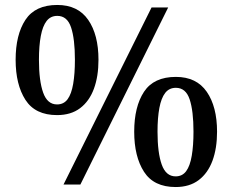

<svg xmlns="http://www.w3.org/2000/svg" viewBox="-20 -744 938 774"><path d="M236 0 591 -714H658L304 0ZM210 -280Q122 -280 82.5 -341.5Q43 -403 43 -503Q43 -604 82.5 -664Q122 -724 211 -724Q294 -724 335.5 -664Q377 -604 377 -503Q377 -436 358.5 -386Q340 -336 303 -308Q266 -280 210 -280ZM210 -323Q237 -323 252.5 -344Q268 -365 275 -406Q282 -447 282 -503Q282 -587 266.5 -633.5Q251 -680 211 -680Q184 -680 168 -659.5Q152 -639 144.5 -599Q137 -559 137 -503Q137 -418 154 -370.5Q171 -323 210 -323ZM688 10Q600 10 560.5 -51.5Q521 -113 521 -213Q521 -314 560.5 -374Q600 -434 689 -434Q772 -434 813.5 -374Q855 -314 855 -213Q855 -146 836.5 -96Q818 -46 781 -18Q744 10 688 10ZM688 -33Q715 -33 730.5 -54Q746 -75 753 -116Q760 -157 760 -213Q760 -297 744.5 -343.5Q729 -390 689 -390Q662 -390 646 -369.5Q630 -349 622.5 -309Q615 -269 615 -213Q615 -128 632 -80.5Q649 -33 688 -33Z"/></svg>

Font: ET Text
Style: Regular
Weight: 470
Designer: Monotype Design Team
Foundry: Monotype Imaging Inc.
Version: Version 2.009